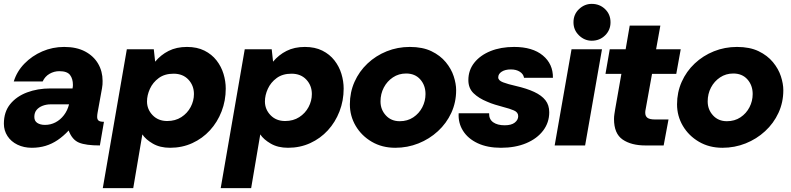

<svg xmlns="http://www.w3.org/2000/svg" viewBox="-22 -750 4078 990"><path d="M142 12Q101 12 68 -4Q35 -20 16.5 -48.5Q-2 -77 -2 -112Q-2 -173 30.5 -213Q63 -253 117.5 -273.5Q172 -294 238 -294H352Q353 -299 353.5 -303.5Q354 -308 354 -312Q354 -344 339 -363.5Q324 -383 284 -383Q257 -383 233.5 -369.5Q210 -356 198 -330H49Q65 -382 104 -422Q143 -462 196 -485Q249 -508 309 -508Q373 -508 417 -484.5Q461 -461 484 -421.5Q507 -382 507 -333Q507 -323 506.5 -314Q506 -305 504 -295L481 -168Q480 -163 479.5 -157.5Q479 -152 479 -147Q479 -134 486.5 -128Q494 -122 514 -122L493 0Q421 0 385.5 -14.5Q350 -29 332 -77Q305 -48 275.5 -28Q246 -8 213 2Q180 12 142 12ZM210 -106Q239 -106 264 -119Q289 -132 307.5 -156Q326 -180 334 -212H239Q217 -212 197.5 -204.5Q178 -197 166.5 -183Q155 -169 155 -147Q155 -126 170.5 -116Q186 -106 210 -106Z M508 220 632 -496H771L778 -432Q807 -467 847.5 -487.5Q888 -508 942 -508Q994 -508 1032 -489Q1070 -470 1094.5 -438.5Q1119 -407 1130.5 -369Q1142 -331 1142 -293Q1142 -231 1120.5 -175.5Q1099 -120 1060.5 -78Q1022 -36 969.5 -12Q917 12 855 12Q803 12 766 -9.5Q729 -31 712 -57L665 220ZM840 -126Q882 -126 913 -146Q944 -166 961 -198Q978 -230 978 -265Q978 -309 949.5 -339.5Q921 -370 873 -370Q827 -370 796.5 -347.5Q766 -325 751 -292Q736 -259 736 -227Q736 -186 765 -156Q794 -126 840 -126Z M1116 220 1240 -496H1379L1386 -432Q1415 -467 1455.5 -487.5Q1496 -508 1550 -508Q1602 -508 1640 -489Q1678 -470 1702.5 -438.5Q1727 -407 1738.5 -369Q1750 -331 1750 -293Q1750 -231 1728.5 -175.5Q1707 -120 1668.5 -78Q1630 -36 1577.5 -12Q1525 12 1463 12Q1411 12 1374 -9.5Q1337 -31 1320 -57L1273 220ZM1448 -126Q1490 -126 1521 -146Q1552 -166 1569 -198Q1586 -230 1586 -265Q1586 -309 1557.5 -339.5Q1529 -370 1481 -370Q1435 -370 1404.5 -347.5Q1374 -325 1359 -292Q1344 -259 1344 -227Q1344 -186 1373 -156Q1402 -126 1448 -126Z M2016 12Q1948 12 1895 -19Q1842 -50 1812 -101Q1782 -152 1782 -212Q1782 -274 1806 -328Q1830 -382 1873 -422.5Q1916 -463 1972 -485.5Q2028 -508 2091 -508Q2157 -508 2202.5 -486Q2248 -464 2276.5 -429.5Q2305 -395 2317.5 -356.5Q2330 -318 2330 -285Q2330 -222 2305 -168Q2280 -114 2236 -73.5Q2192 -33 2135.5 -10.5Q2079 12 2016 12ZM2039 -125Q2079 -125 2109 -145Q2139 -165 2155.5 -197Q2172 -229 2172 -265Q2172 -310 2145 -340.5Q2118 -371 2072 -371Q2034 -371 2004 -351Q1974 -331 1957 -298.5Q1940 -266 1940 -227Q1940 -185 1967.5 -155Q1995 -125 2039 -125Z M2561 12Q2491 12 2441 -11.5Q2391 -35 2365.5 -75.5Q2340 -116 2343 -166H2500Q2499 -135 2521 -119.5Q2543 -104 2580 -104Q2615 -104 2632.5 -118Q2650 -132 2650 -151Q2650 -171 2628 -180.5Q2606 -190 2574 -198Q2552 -204 2530.5 -210.5Q2509 -217 2489 -226Q2447 -243 2420 -269Q2393 -295 2393 -337Q2393 -388 2423.5 -426.5Q2454 -465 2507 -486.5Q2560 -508 2629 -508Q2724 -508 2777 -464Q2830 -420 2829 -349H2680Q2677 -368 2658.5 -380Q2640 -392 2612 -392Q2583 -392 2565 -380.5Q2547 -369 2547 -351Q2547 -335 2572 -325.5Q2597 -316 2637 -307Q2694 -294 2732.5 -276Q2771 -258 2790.5 -233Q2810 -208 2810 -171Q2810 -118 2778.5 -76.5Q2747 -35 2691 -11.5Q2635 12 2561 12Z M2838 0 2925 -496H3082L2995 0ZM3029 -540Q2992 -540 2963.5 -567.5Q2935 -595 2935 -635Q2935 -676 2963.5 -703Q2992 -730 3029 -730Q3070 -730 3098 -703Q3126 -676 3126 -635Q3126 -595 3098 -567.5Q3070 -540 3029 -540Z M3306 0Q3233 0 3188.5 -30.5Q3144 -61 3144 -136Q3144 -149 3146 -161.5Q3148 -174 3150 -187L3182 -369H3100L3122 -496H3204L3225 -618H3383L3361 -496H3488L3465 -369H3340L3307 -186Q3306 -182 3305.5 -178Q3305 -174 3305 -169Q3305 -151 3316.5 -142.5Q3328 -134 3355 -134H3425L3400 0Z M3703 12Q3635 12 3582 -19Q3529 -50 3499 -101Q3469 -152 3469 -212Q3469 -274 3493 -328Q3517 -382 3560 -422.5Q3603 -463 3659 -485.5Q3715 -508 3778 -508Q3844 -508 3889.5 -486Q3935 -464 3963.5 -429.5Q3992 -395 4004.5 -356.5Q4017 -318 4017 -285Q4017 -222 3992 -168Q3967 -114 3923 -73.5Q3879 -33 3822.5 -10.5Q3766 12 3703 12ZM3726 -125Q3766 -125 3796 -145Q3826 -165 3842.5 -197Q3859 -229 3859 -265Q3859 -310 3832 -340.5Q3805 -371 3759 -371Q3721 -371 3691 -351Q3661 -331 3644 -298.5Q3627 -266 3627 -227Q3627 -185 3654.5 -155Q3682 -125 3726 -125Z"/></svg>

Font: Rethink Sans ExtraBold
Style: Italic
Weight: 800
Italic angle: -10°
Designer: The Rethink Sans project authors (Hans Thiessen). DM Sans designed by Colophon Foundry.
Foundry: Rethink Communications LLC
Version: Version 1.001